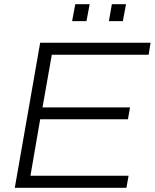

<svg xmlns="http://www.w3.org/2000/svg" viewBox="-20 -888 732 908"><path d="M321 -788H389L404 -868H336ZM495 -788H561L576 -868H509ZM50 0H578L588 -57H124L170 -324H585L595 -380H181L225 -629H683L692 -686H170Z"/></svg>

Font: Archivo ExtraLight
Style: Italic
Weight: 200
Italic angle: -10°
Designer: Hector Gatti
Foundry: Omnibus-Type
Version: Version 2.001